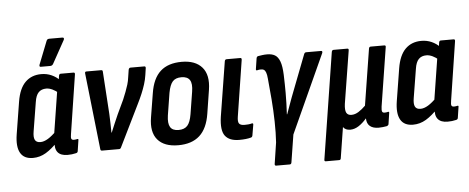

<svg xmlns="http://www.w3.org/2000/svg" viewBox="-55 -852 2876 1178"><g transform="rotate(-5 1382.5 -263.5)"><path d="M119 8Q64 8 42 -31Q20 -70 32 -145L64 -344Q77 -424 115.5 -462Q154 -500 214 -500Q248 -500 277 -487Q306 -474 327 -452L313 -374Q295 -390 275 -399.5Q255 -409 237 -409Q207 -409 189.5 -391Q172 -373 166 -332L137 -154Q131 -119 139.5 -102Q148 -85 173 -85Q195 -85 220.5 -100.5Q246 -116 277 -148V-80Q237 -37 199.5 -14.5Q162 8 119 8ZM332 8Q290 8 271.5 -15Q253 -38 260 -85L263 -104L260 -119L306 -410L316 -439L322 -480Q324 -492 333 -492H412Q422 -492 420 -480L364 -118Q360 -96 363.5 -88.5Q367 -81 379 -81Q385 -81 390.5 -82Q396 -83 401 -84Q408 -85 406 -76L396 -10Q395 0 384 2Q372 5 359 6.5Q346 8 332 8ZM215 -545Q209 -545 208 -549.5Q207 -554 209 -559L265 -701Q268 -708 272.5 -710Q277 -712 283 -712H363Q370 -712 371.5 -707.5Q373 -703 370 -697L292 -556Q286 -545 273 -545Z M545 0Q536 0 535 -9L483 -479Q481 -492 491 -492H583Q592 -492 592 -482L609 -220Q610 -191 611 -162.5Q612 -134 612 -105H614Q625 -132 636.5 -159Q648 -186 660 -213L701 -300Q711 -324 719.5 -346Q728 -368 734.5 -389.5Q741 -411 744 -435L751 -480Q754 -492 763 -492H848Q858 -492 856 -480L850 -439Q846 -411 837 -382.5Q828 -354 816 -325.5Q804 -297 788 -265L662 -8Q658 0 650 0Z M1014 8Q928 8 887.5 -39.5Q847 -87 862 -177L886 -324Q900 -414 947.5 -457Q995 -500 1079 -500Q1163 -500 1204 -452.5Q1245 -405 1231 -315L1208 -169Q1194 -79 1146 -35.5Q1098 8 1014 8ZM1024 -85Q1060 -85 1078.5 -105.5Q1097 -126 1105 -175L1127 -312Q1135 -361 1120.5 -383.5Q1106 -406 1069 -406Q1033 -406 1015 -386Q997 -366 988 -317L966 -179Q959 -131 973 -108Q987 -85 1024 -85Z M1390 8Q1329 8 1303 -26Q1277 -60 1289 -143L1343 -480Q1345 -492 1355 -492H1439Q1449 -492 1447 -480L1393 -135Q1388 -104 1396.5 -92.5Q1405 -81 1430 -81Q1441 -81 1453 -82Q1465 -83 1475 -86Q1485 -88 1483 -77L1472 -12Q1470 -2 1462 0Q1448 4 1429.5 6Q1411 8 1390 8Z M1600 185Q1597 185 1594.5 182Q1592 179 1593 174L1613 43Q1617 -16 1615.5 -85Q1614 -154 1608.5 -223Q1603 -292 1597 -351Q1595 -376 1590 -389Q1585 -402 1578.5 -406.5Q1572 -411 1560 -411Q1555 -411 1548.5 -410.5Q1542 -410 1536 -408Q1527 -406 1529 -417L1539 -482Q1541 -492 1549 -494Q1561 -496 1575 -498Q1589 -500 1605 -500Q1634 -500 1653 -489Q1672 -478 1683 -449Q1694 -420 1696 -365Q1697 -336 1697.5 -308Q1698 -280 1698 -255Q1698 -225 1697 -190.5Q1696 -156 1694 -123H1696Q1704 -144 1713 -170Q1722 -196 1732 -222.5Q1742 -249 1751 -272L1832 -482Q1836 -492 1845 -492H1937Q1942 -492 1943.5 -488.5Q1945 -485 1943 -479L1723 4L1696 174Q1694 185 1685 185Z M1907 185Q1897 185 1899 174L2002 -480Q2004 -492 2014 -492H2099Q2108 -492 2106 -480L2054 -156Q2049 -118 2057.5 -101.5Q2066 -85 2089 -85Q2111 -85 2133 -99Q2155 -113 2176 -134L2231 -480Q2233 -492 2242 -492H2326Q2337 -492 2334 -480L2277 -119Q2274 -96 2277.5 -88.5Q2281 -81 2293 -81Q2299 -81 2304.5 -82Q2310 -83 2314 -84Q2322 -85 2320 -76L2310 -9Q2309 -1 2298 3Q2286 5 2273.5 6.5Q2261 8 2248 8Q2214 8 2195 -7.5Q2176 -23 2175 -55H2174Q2151 -28 2125.5 -11.5Q2100 5 2073 5Q2059 5 2048 0Q2037 -5 2030 -15L2000 174Q1999 185 1989 185Z M2460 8Q2405 8 2383 -31Q2361 -70 2373 -145L2405 -344Q2418 -424 2456.5 -462Q2495 -500 2555 -500Q2589 -500 2618 -487Q2647 -474 2668 -452L2654 -374Q2636 -390 2616 -399.5Q2596 -409 2578 -409Q2548 -409 2530.5 -391Q2513 -373 2507 -332L2478 -154Q2472 -119 2480.5 -102Q2489 -85 2514 -85Q2536 -85 2561.5 -100.5Q2587 -116 2618 -148V-80Q2578 -37 2540.5 -14.5Q2503 8 2460 8ZM2673 8Q2631 8 2612.5 -15Q2594 -38 2601 -85L2604 -104L2601 -119L2647 -410L2657 -439L2663 -480Q2665 -492 2674 -492H2753Q2763 -492 2761 -480L2705 -118Q2701 -96 2704.5 -88.5Q2708 -81 2720 -81Q2726 -81 2731.5 -82Q2737 -83 2742 -84Q2749 -85 2747 -76L2737 -10Q2736 0 2725 2Q2713 5 2700 6.5Q2687 8 2673 8Z"/></g></svg>

Font: Sofia Sans Condensed
Style: Bold Italic
Weight: 700
Italic angle: -9°
Version: Version 4.100